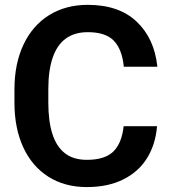

<svg xmlns="http://www.w3.org/2000/svg" viewBox="-20 -750 686 780"><path d="M332.7 10Q243 10 176.7 -32Q110.3 -74 74.5 -151.5Q38.7 -229 38.7 -333V-387Q38.7 -490.7 75.3 -568.5Q112 -646.3 179.3 -688.3Q246.7 -730.3 336.3 -730.3Q463.3 -730.3 535.3 -662Q607.3 -593.7 619.3 -479H483Q476 -549.7 442.5 -584.5Q409 -619.3 336.3 -619.3Q283 -619.3 247.3 -593.3Q211.7 -567.3 194 -515.7Q176.3 -464 176.3 -388V-333Q176.3 -257.7 192.7 -206.3Q209 -155 243.3 -127.8Q277.7 -100.7 332.7 -100.7Q405.7 -100.7 440.2 -134.2Q474.7 -167.7 482.3 -237.3H618Q612 -164 577.8 -108.3Q543.7 -52.7 481.3 -21.3Q419 10 332.7 10Z"/></svg>

Font: FreesentationVF
Style: Regular
Weight: 400
Designer: glyphs from Roboto by Christian Robertson / Hangul glyphs from Noto Sans CJK(Source Han Sans) by Jang Soo-young and Kang
Foundry: PT&
Version: Version 2.001;Glyphs 3.3.1 (3343)